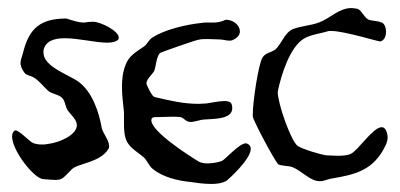

<svg xmlns="http://www.w3.org/2000/svg" viewBox="-20 -447 993 477"><path d="M145 -401C81 -401 53 -377 38 -319C35 -306 31 -299 31 -291C31 -284 33 -277 41 -266C45 -260 56 -259 63 -255C77 -247 87 -233 99 -222C107 -214 124 -213 133 -205C142 -198 142 -182 148 -173C155 -163 171 -150 171 -136C171 -113 131 -93 97 -89C93 -88 88 -88 84 -88C73 -88 64 -90 58 -94C53 -97 27 -123 19 -123H17C12 -120 10 -114 10 -108C10 -73 64 -4 87 -2C102 -1 111 0 118 0C135 0 137 -5 158 -26C173 -42 229 -42 250 -78C251 -80 251 -82 251 -85C251 -98 235 -118 233 -128C226 -168 210 -218 175 -244C152 -261 88 -281 88 -316V-322C93 -345 114 -352 141 -352C175 -352 218 -341 246 -341C258 -341 268 -343 273 -348C275 -350 275 -352 275 -354C275 -370 230 -393 211 -393C203 -393 196 -392 190 -391H189C174 -391 161 -396 145 -401Z M505 10C520 10 533 8 543 2C547 -1 603 -51 603 -77C603 -83 600 -88 594 -90C593 -91 592 -91 591 -91C574 -91 539 -50 531 -47C523 -44 508 -41 495 -41C487 -41 478 -43 473 -46C450 -60 356 -120 356 -148C356 -155 361 -156 366 -156H368C380 -156 394 -157 408 -157C415 -157 422 -157 429 -156C437 -154 442 -144 453 -144H456C466 -145 476 -149 486 -150C506 -152 557 -149 557 -178C557 -181 557 -185 555 -189C553 -194 546 -196 538 -196C523 -196 502 -191 493 -190C487 -190 480 -189 473 -189C436 -189 402 -197 364 -206C357 -208 347 -231 344 -238V-241C344 -251 361 -264 364 -273C368 -286 368 -303 377 -315C379 -317 462 -346 472 -348C480 -350 488 -350 496 -350C506 -350 516 -349 525 -349H526C533 -349 542 -346 550 -346C552 -346 555 -346 557 -347C571 -353 576 -361 576 -369C576 -384 560 -398 541 -398C528 -392 519 -391 510 -391H493C489 -391 485 -391 480 -390C443 -386 390 -374 359 -354C350 -349 346 -337 337 -331C318 -318 300 -308 292 -286C285 -268 283 -250 283 -231C283 -213 285 -195 287 -178C288 -172 288 -167 288 -161V-140C288 -123 289 -107 296 -94C306 -77 321 -70 336 -57C346 -49 350 -34 360 -27C384 -7 422 2 452 5C465 7 486 10 505 10Z M773 3H780C789 1 798 -3 807 -4C860 -13 901 -23 930 -71C935 -80 943 -93 943 -105V-108C941 -125 935 -131 928 -131C907 -131 871 -75 852 -65C844 -61 832 -60 820 -60C810 -60 800 -61 792 -61C779 -62 729 -77 719 -85C703 -97 670 -189 670 -219C670 -220 671 -222 671 -224C679 -261 700 -330 735 -351C751 -361 778 -364 797 -370H804C835 -370 922 -343 925 -344C935 -347 939 -357 939 -368C939 -380 934 -392 924 -392C922 -395 900 -395 894 -399C885 -404 877 -423 868 -425C862 -426 858 -427 853 -427C822 -427 800 -401 772 -391C751 -383 728 -383 706 -374C689 -366 681 -343 668 -328C658 -316 641 -318 632 -304C622 -287 608 -195 608 -163V-158C608 -149 661 -50 671 -39C676 -35 698 -35 706 -32C729 -23 751 3 773 3Z"/></svg>

Font: Ancial
Style: Regular
Weight: 400
Designer: Daytona Mess (Anne-Dauphine Borione)
Foundry: Daytona Mess (Anne-Dauphine Borione)
Version: Version 1.000;Glyphs 3.2 (3192)